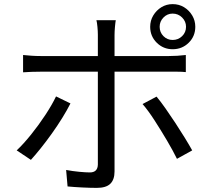

<svg xmlns="http://www.w3.org/2000/svg" viewBox="-20 -869 1040 932"><path d="M755 -739Q755 -712 773.5 -693.5Q792 -675 818 -675Q845 -675 864 -693.5Q883 -712 883 -739Q883 -765 864 -784Q845 -803 818 -803Q792 -803 773.5 -784Q755 -765 755 -739ZM709 -739Q709 -769 724 -794Q739 -819 763.5 -834Q788 -849 818 -849Q849 -849 873.5 -834Q898 -819 913 -794Q928 -769 928 -739Q928 -693 896 -661.5Q864 -630 818 -630Q773 -630 741 -661.5Q709 -693 709 -739ZM322 -367Q306 -335 282.5 -297Q259 -259 231.5 -220.5Q204 -182 177.5 -149Q151 -116 130 -93L61 -139Q94 -170 131 -216Q168 -262 200.5 -311.5Q233 -361 252 -401ZM740 -400Q760 -376 783.5 -342.5Q807 -309 831 -272.5Q855 -236 876.5 -201Q898 -166 913 -139L839 -98Q820 -137 790.5 -187Q761 -237 730 -285Q699 -333 672 -364ZM92 -602Q113 -600 133 -598.5Q153 -597 177 -597H455V-700Q455 -717 453 -738.5Q451 -760 448 -771H542Q540 -761 538 -738.5Q536 -716 536 -699V-597H800Q840 -597 882 -602V-519Q862 -521 840.5 -521Q819 -521 801 -521H536V-514Q536 -489 536 -440.5Q536 -392 536 -331.5Q536 -271 536 -211.5Q536 -152 536 -105Q536 -58 536 -37Q536 3 515.5 23Q495 43 450 43Q419 43 378.5 41Q338 39 308 36L301 -44Q333 -38 365 -35Q397 -32 416 -32Q454 -32 455 -70Q455 -84 455 -118Q455 -152 455 -198.5Q455 -245 455 -294.5Q455 -344 455 -390Q455 -436 455 -469Q455 -502 455 -514V-521H177Q133 -521 92 -518Z"/></svg>

Font: Go Noto Kurrent-Regular
Style: Regular
Weight: 400
Designer: Monotype Design Team
Foundry: Monotype Imaging Inc.
Version: Version 2.012; ttfautohint (v1.8.4.7-5d5b)